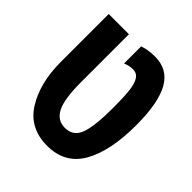

<svg xmlns="http://www.w3.org/2000/svg" viewBox="-174 -730 859 859"><g transform="rotate(45 255.5 -300.0)"><path d="M36 -297V-600H164V-296Q164 -191 186.5 -146Q209 -101 257 -101Q311 -101 329 -152.5Q347 -204 347 -316Q347 -384 342.5 -423.5Q338 -463 325 -482.5Q312 -502 288 -502Q265 -502 241 -492V-600Q275 -612 317 -612Q399 -612 437 -543.5Q475 -475 475 -336Q475 -171 422.5 -79.5Q370 12 258 12Q146 12 91 -76Q36 -164 36 -297Z"/></g></svg>

Font: Noto Sans Hebrew Cond
Style: Bold
Weight: 700
Width: 2
Designer: Monotype Design Team
Foundry: Monotype Imaging Inc.
Version: Version 1.000